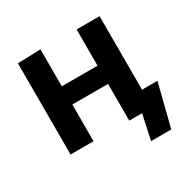

<svg xmlns="http://www.w3.org/2000/svg" viewBox="-146 -637 895 908"><g transform="rotate(-30 301.0 -183.0)"><path d="M64.5 0V-498L190 -502V-300H385V-498H510.5V-96.5H594.5Q587 -67 579.8 -37.2Q572.5 -7.5 565 21.5Q558 49.5 550.8 78.2Q543.5 107 536 135.5H426L455 0H385V-200.5H190V0Z"/></g></svg>

Font: Commissioner SemiBold
Style: Regular
Weight: 600
Designer: Kostas Bartsokas
Foundry: Kostas Bartsokas
Version: Version 1.000; ttfautohint (v1.8.3)